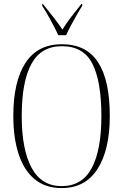

<svg xmlns="http://www.w3.org/2000/svg" viewBox="-20 -951 630 981"><path d="M295 10Q212 10 157 -35.5Q102 -81 75 -164Q48 -247 48 -359Q48 -534 110 -629.5Q172 -725 296 -725Q421 -725 481 -633Q541 -541 541 -358Q541 -186 478.5 -88Q416 10 295 10ZM295 0Q399 0 448.5 -92Q498 -184 498 -358Q498 -534 452.5 -624.5Q407 -715 296 -715Q190 -715 140.5 -624.5Q91 -534 91 -358Q91 -187 141.5 -93.5Q192 0 295 0ZM278 -771Q262 -805 238.5 -848.5Q215 -892 196 -921V-931H199Q227 -896 251.5 -865Q276 -834 299 -800Q320 -834 344 -865Q368 -896 396 -931H400V-921Q387 -901 372 -874.5Q357 -848 342.5 -821Q328 -794 318 -771Z"/></svg>

Font: Noto Serif Display Condensed ExtraLight
Style: Regular
Weight: 200
Width: 3
Designer: Monotype Design Team
Foundry: Monotype Imaging Inc.
Version: Version 2.009